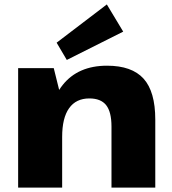

<svg xmlns="http://www.w3.org/2000/svg" viewBox="-20 -848 777 868"><path d="M484 -276Q484 -342 460 -372.5Q436 -403 384 -403Q324 -403 292.5 -359Q261 -315 261 -229L194 -140V-212Q194 -377 263.5 -464Q333 -551 464 -551Q576 -551 629 -492.5Q682 -434 682 -307V0H484ZM62 -540H223L261 -387V0H62ZM537 -705 282 -577 236 -655 463 -828Z"/></svg>

Font: Pathway Extreme ExtraBold
Style: Regular
Weight: 800
Designer: Eduardo Rodriguez Tunni
Foundry: Eduardo Rodriguez Tunni
Version: Version 1.001;gftools[0.9.26]